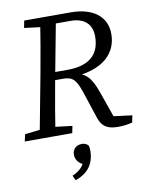

<svg xmlns="http://www.w3.org/2000/svg" viewBox="-102 -742 848 1079"><g transform="rotate(-10 321.5 -203.0)"><path d="M-3 0H268L276 -40L151 -55H133L6 -40L-3 0ZM82 0H172C188 -103 206 -207 225 -310L293 -670H203C187 -567 169 -463 150 -360L82 0ZM104 -629 225 -614H238L249 -670H112L104 -629ZM527 10C567 10 588 5 610 0L618 -40L445 -62L520 -33L462 -198C430 -289 401 -318 328 -330L338 -311C504 -323 581 -404 581 -511C581 -614 500 -670 377 -670H250L241 -623H368C446 -623 489 -584 489 -513C489 -420 438 -355 305 -355H191L183 -310H267C323 -310 342 -294 369 -215L420 -60C437 -9 469 10 527 10ZM351 112C351 101 350 94 346 83C336 75 327 69 311 69C274 69 256 93 256 122C256 147 272 176 312 187L302 163C294 190 276 215 228 236L241 264C316 238 351 187 351 112Z"/></g></svg>

Font: Source Serif 4 Variable
Style: Italic
Weight: 400
Italic angle: -12°
Designer: Frank Grießhammer
Foundry: Adobe Systems Incorporated
Version: Version 4.004;hotconv 1.0.116;makeotfexe 2.5.65601